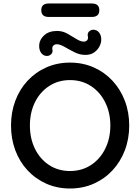

<svg xmlns="http://www.w3.org/2000/svg" viewBox="-20 -1068 801 1098"><path d="M719 -350Q719 -274 694 -208.5Q669 -143 623.5 -94Q578 -45 516 -17.5Q454 10 380 10Q307 10 245 -17.5Q183 -45 137.5 -94Q92 -143 67.5 -208.5Q43 -274 43 -350Q43 -426 67.5 -491.5Q92 -557 137.5 -606Q183 -655 245 -682.5Q307 -710 380 -710Q454 -710 516 -682.5Q578 -655 623.5 -606Q669 -557 694 -491.5Q719 -426 719 -350ZM611 -350Q611 -424 581.5 -483Q552 -542 500 -576Q448 -610 380 -610Q313 -610 261 -576Q209 -542 180 -483.5Q151 -425 151 -350Q151 -276 180 -217Q209 -158 261 -124Q313 -90 380 -90Q448 -90 500 -124Q552 -158 581.5 -217Q611 -276 611 -350ZM248 -748Q229 -748 216 -764.5Q203 -781 204 -810Q206 -842 233 -866.5Q260 -891 307 -891Q338 -891 365.5 -875.5Q393 -860 417 -845Q441 -830 459 -830Q471 -830 478 -837.5Q485 -845 483 -857Q478 -876 488.5 -887Q499 -898 514 -898Q534 -898 547 -881.5Q560 -865 559 -838Q558 -819 547.5 -800Q537 -781 517.5 -767.5Q498 -754 468 -754Q436 -754 405.5 -769.5Q375 -785 349 -800Q323 -815 305 -815Q294 -815 286 -808Q278 -801 279 -788Q284 -770 273.5 -759Q263 -748 248 -748ZM259 -971Q216 -971 216 -1010Q216 -1048 259 -1048H505Q548 -1048 548 -1010Q548 -971 505 -971Z"/></svg>

Font: Quicksand Light SemiBold
Style: Regular
Weight: 600
Version: Version 3.006